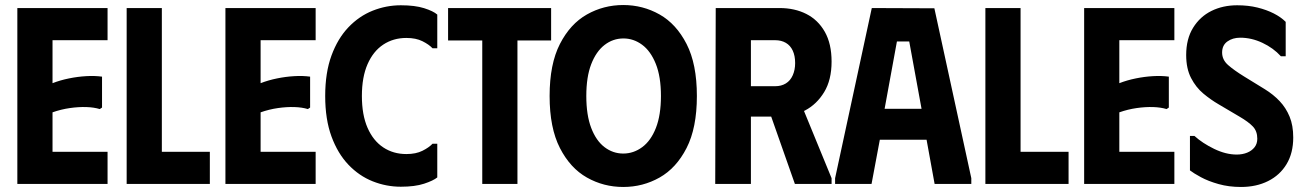

<svg xmlns="http://www.w3.org/2000/svg" viewBox="-20 -732 5189 764"><path d="M408 -700V-572H189V-401Q220 -413 254.5 -420Q289 -427 323 -429Q357 -431 386 -427V-304L377 -298Q354 -305 323.5 -306Q293 -307 258 -302Q223 -297 189 -285V-128H408V0H49V-700Z M484 -700H624V-128H815V0H484Z M1236 -700V-572H1017V-401Q1048 -413 1082.5 -420Q1117 -427 1151 -429Q1185 -431 1214 -427V-304L1205 -298Q1182 -305 1151.5 -306Q1121 -307 1086 -302Q1051 -297 1017 -285V-128H1236V0H877V-700Z M1274 -350Q1274 -443 1299 -511Q1324 -579 1366.5 -623.5Q1409 -668 1463 -689.5Q1517 -711 1575 -711Q1631 -711 1667.5 -699.5Q1704 -688 1720 -674V-540H1701Q1687 -555 1661 -568Q1635 -581 1597 -581Q1545 -581 1505 -554.5Q1465 -528 1442.5 -476.5Q1420 -425 1420 -350Q1420 -275 1442.5 -223.5Q1465 -172 1505 -145.5Q1545 -119 1597 -119Q1635 -119 1661 -132Q1687 -145 1701 -160H1720V-26Q1704 -13 1667.5 -1Q1631 11 1575 11Q1517 11 1463 -10.5Q1409 -32 1366.5 -76.5Q1324 -121 1299 -189Q1274 -257 1274 -350Z M2173 -700V-571H2039V0H1899V-571H1763V-700Z M2167 -350Q2167 -477 2208 -557Q2249 -637 2315.5 -674.5Q2382 -712 2460 -712Q2538 -712 2604.5 -674.5Q2671 -637 2712 -557Q2753 -477 2753 -350Q2753 -223 2712 -143Q2671 -63 2604.5 -25.5Q2538 12 2460 12Q2382 12 2315.5 -25.5Q2249 -63 2208 -143Q2167 -223 2167 -350ZM2313 -350Q2313 -274 2332.5 -223Q2352 -172 2385.5 -146.5Q2419 -121 2460 -121Q2501 -121 2535.5 -146.5Q2570 -172 2590 -223Q2610 -274 2610 -350Q2610 -427 2589.5 -478Q2569 -529 2535 -554Q2501 -579 2461 -579Q2419 -579 2385.5 -553Q2352 -527 2332.5 -476.5Q2313 -426 2313 -350Z M2828 -700H2968V0H2826ZM3082 -700Q3142 -700 3188.5 -676.5Q3235 -653 3262 -605.5Q3289 -558 3289 -487Q3289 -414 3259.5 -365.5Q3230 -317 3183.5 -292.5Q3137 -268 3084 -268H2894V-700ZM2966 -389H3065Q3089 -389 3107 -400Q3125 -411 3134.5 -432.5Q3144 -454 3144 -481Q3144 -510 3134.5 -530.5Q3125 -551 3107 -561.5Q3089 -572 3065 -572H2966ZM3022 -344 3156 -347 3289 -23V0H3143Z M3303 0V-23L3449 -700L3698 -699L3845 -23V0H3699L3667 -176H3481L3448 0ZM3500 -299H3647L3598 -567H3549Z M3901 -700H4041V-128H4232V0H3901Z M4653 -700V-572H4434V-401Q4465 -413 4499.5 -420Q4534 -427 4568 -429Q4602 -431 4631 -427V-304L4622 -298Q4599 -305 4568.5 -306Q4538 -307 4503 -302Q4468 -297 4434 -285V-128H4653V0H4294V-700Z M5126 -185Q5126 -123 5099.5 -79Q5073 -35 5026 -11.5Q4979 12 4918 12Q4870 12 4829 0.5Q4788 -11 4758.5 -27Q4729 -43 4715 -54V-191H4733Q4765 -162 4811.5 -139.5Q4858 -117 4901 -117Q4924 -117 4942.5 -124.5Q4961 -132 4972 -146Q4983 -160 4983 -180Q4983 -210 4965.5 -228.5Q4948 -247 4912 -268L4829 -317Q4798 -335 4768.5 -359.5Q4739 -384 4719.5 -421.5Q4700 -459 4700 -513Q4700 -577 4727.5 -621.5Q4755 -666 4800.5 -688.5Q4846 -711 4903 -711Q4947 -711 4983.5 -702Q5020 -693 5048.5 -678.5Q5077 -664 5096 -645V-508H5077Q5047 -541 5003.5 -561.5Q4960 -582 4915 -582Q4885 -582 4864 -567Q4843 -552 4843 -523Q4843 -494 4867 -473Q4891 -452 4930 -428L5013 -377Q5047 -356 5072 -329.5Q5097 -303 5111.5 -268Q5126 -233 5126 -185Z"/></svg>

Font: Phudu Light SemiBold
Style: Regular
Weight: 600
Version: Version 1.005;gftools[0.9.23]